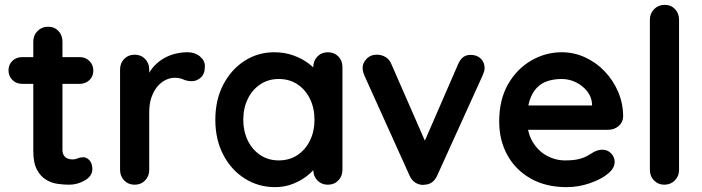

<svg xmlns="http://www.w3.org/2000/svg" viewBox="-20 -760 2889 790"><path d="M71 -525H308Q332 -525 348 -509Q364 -493 364 -469Q364 -446 348 -430.5Q332 -415 308 -415H71Q47 -415 31 -431Q15 -447 15 -471Q15 -494 31 -509.5Q47 -525 71 -525ZM178 -650Q204 -650 220.5 -632.5Q237 -615 237 -589V-144Q237 -130 242.5 -121Q248 -112 257.5 -108Q267 -104 278 -104Q290 -104 300 -108.5Q310 -113 323 -113Q337 -113 348.5 -100Q360 -87 360 -64Q360 -36 329.5 -18Q299 0 264 0Q243 0 217.5 -3.5Q192 -7 169.5 -20.5Q147 -34 132 -62Q117 -90 117 -139V-589Q117 -615 134.5 -632.5Q152 -650 178 -650Z M534 0Q508 0 491 -17.5Q474 -35 474 -61V-474Q474 -500 491 -517.5Q508 -535 534 -535Q560 -535 577 -517.5Q594 -500 594 -474V-380L587 -447Q598 -471 615.5 -489.5Q633 -508 655 -520.5Q677 -533 702 -539Q727 -545 752 -545Q782 -545 802.5 -528Q823 -511 823 -488Q823 -455 806 -440.5Q789 -426 769 -426Q750 -426 734.5 -433Q719 -440 699 -440Q681 -440 662.5 -431.5Q644 -423 628.5 -405Q613 -387 603.5 -360.5Q594 -334 594 -298V-61Q594 -35 577 -17.5Q560 0 534 0Z M1329 -545Q1355 -545 1372 -528Q1389 -511 1389 -484V-61Q1389 -35 1372 -17.5Q1355 0 1329 0Q1303 0 1286 -17.5Q1269 -35 1269 -61V-110L1291 -101Q1291 -88 1277 -69.5Q1263 -51 1239 -33Q1215 -15 1182.5 -2.5Q1150 10 1112 10Q1043 10 987 -25.5Q931 -61 898.5 -123.5Q866 -186 866 -267Q866 -349 898.5 -411.5Q931 -474 986 -509.5Q1041 -545 1108 -545Q1151 -545 1187 -532Q1223 -519 1249.5 -499Q1276 -479 1290.5 -458.5Q1305 -438 1305 -424L1269 -411V-484Q1269 -510 1286 -527.5Q1303 -545 1329 -545ZM1127 -100Q1171 -100 1204 -122Q1237 -144 1255.5 -182Q1274 -220 1274 -267Q1274 -315 1255.5 -353Q1237 -391 1204 -413Q1171 -435 1127 -435Q1084 -435 1051 -413Q1018 -391 999.5 -353Q981 -315 981 -267Q981 -220 999.5 -182Q1018 -144 1051 -122Q1084 -100 1127 -100Z M1531 -535Q1550 -535 1566 -525.5Q1582 -516 1590 -497L1737 -161L1715 -151L1865 -496Q1882 -536 1918 -534Q1943 -534 1958.5 -518.5Q1974 -503 1974 -480Q1974 -473 1971.5 -465Q1969 -457 1966 -450L1779 -38Q1763 -2 1728 0Q1709 3 1691.5 -7Q1674 -17 1665 -38L1479 -450Q1477 -455 1474.5 -463Q1472 -471 1472 -482Q1472 -500 1488 -517.5Q1504 -535 1531 -535Z M2311 10Q2226 10 2163.5 -25.5Q2101 -61 2067.5 -122Q2034 -183 2034 -260Q2034 -350 2070.5 -413.5Q2107 -477 2166 -511Q2225 -545 2291 -545Q2342 -545 2387.5 -524Q2433 -503 2468 -466.5Q2503 -430 2523.5 -382Q2544 -334 2544 -280Q2543 -256 2525 -241Q2507 -226 2483 -226H2101L2071 -326H2438L2416 -306V-333Q2414 -362 2395.5 -385Q2377 -408 2349.5 -421.5Q2322 -435 2291 -435Q2261 -435 2235 -427Q2209 -419 2190 -400Q2171 -381 2160 -349Q2149 -317 2149 -268Q2149 -214 2171.5 -176.5Q2194 -139 2229.5 -119.5Q2265 -100 2305 -100Q2342 -100 2364 -106Q2386 -112 2399.5 -120.5Q2413 -129 2424 -135Q2442 -144 2458 -144Q2480 -144 2494.5 -129Q2509 -114 2509 -94Q2509 -67 2481 -45Q2455 -23 2408 -6.5Q2361 10 2311 10Z M2774 -679V-61Q2774 -35 2756.5 -17.5Q2739 0 2713 0Q2688 0 2671 -17.5Q2654 -35 2654 -61V-679Q2654 -705 2671.5 -722.5Q2689 -740 2715 -740Q2741 -740 2757.5 -722.5Q2774 -705 2774 -679Z"/></svg>

Font: Quicksand Variable Light
Style: Regular
Weight: 300
Designer: Andrew Paglinawan
Foundry: Andrew Paglinawan
Version: Version 3.004